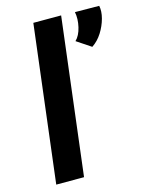

<svg xmlns="http://www.w3.org/2000/svg" viewBox="-119 -862 712 934"><g transform="rotate(-15 237.5 -394.5)"><path d="M142 -789H282L186 0H46ZM389 -602 317 -650Q339 -671 348.5 -711.5Q358 -752 351 -787L473 -786Q479 -758 469.5 -722.5Q460 -687 439.5 -654.5Q419 -622 389 -602Z"/></g></svg>

Font: Josefin Sans Thin
Style: Bold Italic
Weight: 700
Italic angle: -7°
Version: Version 2.000